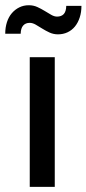

<svg xmlns="http://www.w3.org/2000/svg" viewBox="-44 -732 338 752"><path d="M170.5 -508V0H72.5V-508ZM179.5 -667Q196.5 -667 205.8 -677Q215 -687 215.5 -709H275Q275 -684 268.2 -663.5Q261.5 -643 249.5 -628.2Q237.5 -613.5 220.5 -605.5Q203.5 -597.5 183 -597.5Q165.5 -597.5 150.2 -604.5Q135 -611.5 121.5 -620Q108 -628.5 95.8 -635.5Q83.5 -642.5 72.5 -642.5Q56 -642.5 46.8 -632Q37.5 -621.5 37 -600H-23.5Q-23.5 -624.5 -16.8 -645.2Q-10 -666 2.5 -680.5Q15 -695 31.8 -703.2Q48.5 -711.5 69 -711.5Q87 -711.5 102.2 -704.5Q117.5 -697.5 131 -689.2Q144.5 -681 156.5 -674Q168.5 -667 179.5 -667Z"/></svg>

Font: Lato 2
Style: Regular
Weight: 500
Designer: Lukasz Dziedzic with Adam Twardoch and Botio Nikoltchev
Foundry: tyPoland Lukasz Dziedzic
Version: Version 2.015; 2015-08-06; http://www.latofonts.com/